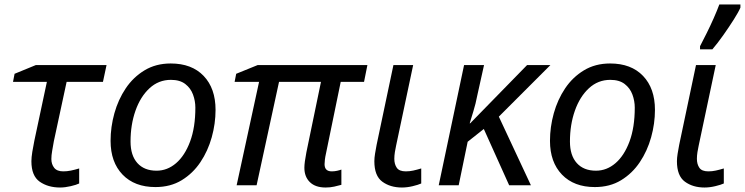

<svg xmlns="http://www.w3.org/2000/svg" viewBox="-20 -826 3321 856"><path d="M248 10Q194 10 157 -16Q120 -42 120 -107Q120 -124 124 -149Q128 -174 133 -198L189 -461H38L45 -497L140 -536H455L439 -461H277L220 -196Q216 -173 212.5 -153Q209 -133 209 -117Q209 -94 221.5 -78Q234 -62 262 -62Q279 -62 296 -65.5Q313 -69 333 -75V-8Q321 -2 295.5 4Q270 10 248 10Z M673 8Q580 8 526.5 -47.5Q473 -103 473 -198Q473 -260 490 -321Q507 -382 540.5 -432Q574 -482 624.5 -512.5Q675 -543 741 -543Q835 -543 888 -487.5Q941 -432 941 -336Q941 -275 924 -214Q907 -153 873.5 -103Q840 -53 790 -22.5Q740 8 673 8ZM678 -65Q726 -65 765 -98.5Q804 -132 827.5 -195Q851 -258 851 -346Q851 -376 840.5 -404.5Q830 -433 806 -451.5Q782 -470 742 -470Q687 -470 646.5 -432.5Q606 -395 584 -332.5Q562 -270 562 -195Q562 -133 592.5 -99Q623 -65 678 -65Z M1432 10Q1386 10 1361.5 -14Q1337 -38 1337 -78Q1337 -101 1346 -147L1411 -461H1224L1124 0H1035L1135 -461H1026L1033 -497L1129 -536H1618L1603 -461H1499L1433 -140Q1430 -127 1428.5 -114.5Q1427 -102 1427 -94Q1427 -62 1459 -62Q1471 -62 1482.5 -64.5Q1494 -67 1502 -70V-2Q1488 2 1470 6Q1452 10 1432 10Z M1772 10Q1720 10 1684.5 -16Q1649 -42 1649 -107Q1649 -122 1652 -140.5Q1655 -159 1659 -180L1734 -536H1822L1746 -177Q1743 -164 1740.5 -148Q1738 -132 1738 -118Q1738 -94 1749 -78Q1760 -62 1789 -62Q1806 -62 1822 -65.5Q1838 -69 1858 -75V-8Q1845 -2 1820 4Q1795 10 1772 10Z M1936 0 2049 -536H2138L2108 -401Q2101 -364 2090.5 -330Q2080 -296 2074 -276H2076L2330 -536H2434L2204 -306L2347 0H2250L2137 -251L2065 -194L2025 0Z M2632 8Q2539 8 2485.5 -47.5Q2432 -103 2432 -198Q2432 -260 2449 -321Q2466 -382 2499.5 -432Q2533 -482 2583.5 -512.5Q2634 -543 2700 -543Q2794 -543 2847 -487.5Q2900 -432 2900 -336Q2900 -275 2883 -214Q2866 -153 2832.5 -103Q2799 -53 2749 -22.5Q2699 8 2632 8ZM2637 -65Q2685 -65 2724 -98.5Q2763 -132 2786.5 -195Q2810 -258 2810 -346Q2810 -376 2799.5 -404.5Q2789 -433 2765 -451.5Q2741 -470 2701 -470Q2646 -470 2605.5 -432.5Q2565 -395 2543 -332.5Q2521 -270 2521 -195Q2521 -133 2551.5 -99Q2582 -65 2637 -65Z M3121 10Q3069 10 3033.5 -16Q2998 -42 2998 -107Q2998 -122 3001 -140.5Q3004 -159 3008 -180L3083 -536H3171L3095 -177Q3092 -164 3089.5 -148Q3087 -132 3087 -118Q3087 -94 3098 -78Q3109 -62 3138 -62Q3155 -62 3171 -65.5Q3187 -69 3207 -75V-8Q3194 -2 3169 4Q3144 10 3121 10ZM3101 -606V-620Q3114 -645 3130.5 -678Q3147 -711 3162 -745Q3177 -779 3187 -806H3281V-792Q3273 -773 3251.5 -739Q3230 -705 3204.5 -669Q3179 -633 3156 -606Z"/></svg>

Font: Noto Sans IKEA
Style: Italic
Weight: 400
Italic angle: -12°
Designer: Monotype Design Team
Foundry: Monotype Imaging Inc.
Version: Version 2.001